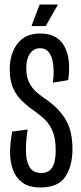

<svg xmlns="http://www.w3.org/2000/svg" viewBox="-20 -818 357 848"><path d="M159 10Q108 10 79 -11.5Q50 -33 37 -68.5Q24 -104 24.5 -148Q25 -192 34 -237L102 -246Q94 -194 94.5 -150.5Q95 -107 110.5 -80.5Q126 -54 163 -54Q195 -54 210.5 -78Q226 -102 226 -153Q226 -207 212.5 -238.5Q199 -270 178 -290Q157 -310 133 -327Q101 -349 76 -373.5Q51 -398 37 -431Q23 -464 23 -511Q23 -580 57 -625Q91 -670 158 -670Q233 -670 264 -614Q295 -558 281 -464L213 -453Q217 -475 217 -501Q217 -527 212 -550.5Q207 -574 194 -589.5Q181 -605 157 -605Q129 -605 112.5 -581.5Q96 -558 96 -517Q96 -478 109.5 -452Q123 -426 142.5 -410Q162 -394 179 -382Q236 -344 268 -293Q300 -242 300 -159Q300 -85 268.5 -37.5Q237 10 159 10ZM182 -703H119L155 -798H236Z"/></svg>

Font: Bricolage Grotesque 48pt Condensed Light
Style: Regular
Weight: 300
Width: 3
Designer: Mathieu Triay
Foundry: Atelier Triay
Version: Version 1.000; ttfautohint (v1.8.4.7-5d5b);gftools[0.9.32]